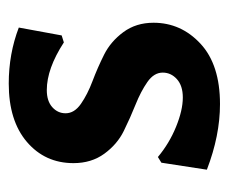

<svg xmlns="http://www.w3.org/2000/svg" viewBox="-62 -451 523 439"><g transform="rotate(-90 199.5 -231.5)"><path d="M228 -473Q296 -473 356 -450L338 -352L322 -347Q262 -386 213 -386Q188 -386 174 -373.5Q160 -361 160 -343Q160 -323 181.5 -308Q203 -293 233.5 -281.5Q264 -270 294 -255Q324 -240 345.5 -211Q367 -182 367 -142Q367 -79 319 -34.5Q271 10 181 10Q109 10 31 -20L47 -124L60 -132Q91 -106 129 -90.5Q167 -75 196 -75Q223 -75 238 -88.5Q253 -102 253 -121Q253 -141 231.5 -156Q210 -171 180 -183Q150 -195 119.5 -210Q89 -225 67.5 -254.5Q46 -284 46 -325Q46 -390 94.5 -431.5Q143 -473 228 -473Z"/></g></svg>

Font: Alegreya Sans SC
Style: Bold
Weight: 700
Designer: Juan Pablo del Peral
Foundry: Huerta Tipografica
Version: Version 2.007